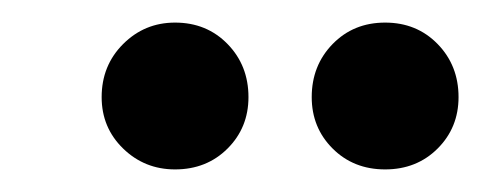

<svg xmlns="http://www.w3.org/2000/svg" viewBox="-20 -738 426 170"><path d="M135 -588Q108 -588 89 -606.5Q70 -625 70 -652Q70 -680 89 -699Q108 -718 135 -718Q163 -718 181.5 -699Q200 -680 200 -652Q200 -625 181.5 -606.5Q163 -588 135 -588ZM321 -588Q293 -588 274.5 -606.5Q256 -625 256 -652Q256 -680 274.5 -699Q293 -718 321 -718Q349 -718 367.5 -699Q386 -680 386 -652Q386 -625 367.5 -606.5Q349 -588 321 -588Z"/></svg>

Font: DM Sans 10pt ExtraBold
Style: Italic
Weight: 800
Italic angle: -10°
Version: Version 4.004;gftools[0.9.30]